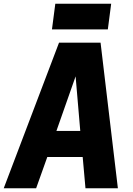

<svg xmlns="http://www.w3.org/2000/svg" viewBox="-55 -1011 716 1031"><path d="M542 -853ZM524 -853H224L242 -991H542ZM578 0H404L389 -168H199L139 0H-35L262 -782H485ZM376 -308 351 -601 248 -308Z"/></svg>

Font: Tanohe Sans
Style: Bold Italic
Weight: 700
Designer: Village Type and Design LLC & Cristiano Sobral
Foundry: Cooper Hewitt Smithsonian Design Museum
Version: Version 1.00;September 29, 2021;FontCreator 13.0.0.2655 64-b